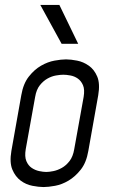

<svg xmlns="http://www.w3.org/2000/svg" viewBox="-20 -750 458 776"><path d="M318 -358Q323 -388 315.5 -405.5Q308 -423 294.5 -432.5Q281 -442 264.5 -445Q248 -448 236 -448Q224 -448 206.5 -445Q189 -442 172 -432.5Q155 -423 141 -405.5Q127 -388 122 -358L84 -147Q79 -117 86.5 -99Q94 -81 108 -71.5Q122 -62 138.5 -58.5Q155 -55 167 -55Q179 -55 196 -58.5Q213 -62 230 -71.5Q247 -81 261 -99Q275 -117 280 -147ZM337 -140Q329 -93 306.5 -64.5Q284 -36 257 -20Q230 -4 202.5 1Q175 6 156 6Q137 6 111 1Q85 -4 63.5 -20Q42 -36 30 -64.5Q18 -93 26 -140L66 -365Q74 -412 96.5 -440.5Q119 -469 146 -484.5Q173 -500 200.5 -505Q228 -510 247 -510Q266 -510 291.5 -505Q317 -500 339 -484.5Q361 -469 373 -440.5Q385 -412 377 -365ZM229 -573 143 -730H220L296 -573Z"/></svg>

Font: Marvel
Style: Bold Italic
Weight: 700
Italic angle: -12°
Designer: Carolina Trebol
Foundry: Carolina Trebol
Version: Version 1.001